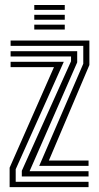

<svg xmlns="http://www.w3.org/2000/svg" viewBox="-20 -766 405 786"><path d="M140.5 -86.9 320.9 -505V-578.3H23.4V-600H345.9V-499.8L180 -108.7H342.5V-86.9ZM19.4 0V-79.5L201 -491.3H23.4V-513.1H241.2L44.3 -73.2V-21.7H342.5V0ZM69.3 -43.5V-66.8L270.8 -515.2V-534.8H23.4V-556.5H296V-510.6L101.1 -65.2H342.5V-43.5ZM120.3 -725.5V-745.6H245.1V-725.5ZM120.3 -645V-665.1H245.1V-645ZM120.3 -685.2V-705.4H245.1V-685.2Z"/></svg>

Font: Big Shoulders Inline Display SC Thin
Style: Regular
Weight: 100
Designer: Patric King
Foundry: XO Type Co
Version: Version 2.002